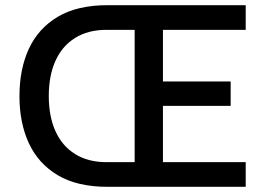

<svg xmlns="http://www.w3.org/2000/svg" viewBox="-20 -720 1019 740"><path d="M394 0Q278 0 203 -44.5Q128 -89 91.5 -167.5Q55 -246 55 -349Q55 -454 91.5 -532.5Q128 -611 203 -655.5Q278 -700 394 -700H927V-605H608V-406H869V-312H608V-95H927V0ZM391 -95H499V-605H391Q319 -605 269 -573.5Q219 -542 193.5 -485Q168 -428 168 -350Q168 -272 193.5 -215Q219 -158 269 -126.5Q319 -95 391 -95Z"/></svg>

Font: Inclusive Sans Medium
Style: Regular
Weight: 500
Designer: Olivia King
Foundry: Olivia King
Version: Version 2.004